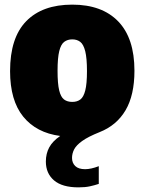

<svg xmlns="http://www.w3.org/2000/svg" viewBox="-20 -579 624 829"><path d="M319 230Q248.5 230 213.2 199.8Q178 169.5 178 118.5Q178 84.5 192.5 57.5Q207 30.5 240 8Q137 -5.5 80.2 -75.5Q23.5 -145.5 23.5 -272Q23.5 -416 93.2 -487.5Q163 -559 292 -559Q420.5 -559 490.5 -486.5Q560.5 -414 560.5 -273.5Q560.5 -168 522 -102.8Q483.5 -37.5 410 -8.5Q360 11.5 334.5 30Q309 48.5 300 66.2Q291 84 291 103Q291 124.5 305 138Q319 151.5 347.5 151.5Q373 151.5 406.5 138.5V215Q388.5 221 368 225.5Q347.5 230 319 230ZM292 -139Q313 -139 327 -149.5Q341 -160 348.2 -188.8Q355.5 -217.5 355.5 -272Q355.5 -328 348 -357.8Q340.5 -387.5 326.5 -398.2Q312.5 -409 292 -409Q271.5 -409 257.2 -398.2Q243 -387.5 235.8 -358.2Q228.5 -329 228.5 -273.5Q228.5 -218 235.5 -189Q242.5 -160 256.5 -149.5Q270.5 -139 292 -139Z"/></svg>

Font: Encode Sans Semi Condensed Black
Style: Regular
Weight: 900
Width: 4
Designer: Multiple Designers
Foundry: Impallari Type
Version: Version 3.000; ttfautohint (v1.8.3) -l 8 -r 50 -G 200 -x 14 